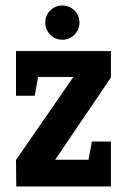

<svg xmlns="http://www.w3.org/2000/svg" viewBox="-20 -676 461 696"><path d="M39 0 38 -96 246 -397H118L106 -329H38V-491H382V-395L180 -97H301L313 -163H382V0ZM206 -532Q180 -532 162 -550.5Q144 -569 144 -594Q144 -620 162 -638Q180 -656 206 -656Q232 -656 250 -638Q268 -620 268 -594Q268 -569 250 -550.5Q232 -532 206 -532Z"/></svg>

Font: Kreon Light
Style: Regular
Weight: 300
Designer: Julia Petretta
Foundry: Julia Petretta and Eli Heuer
Version: Version 2.002